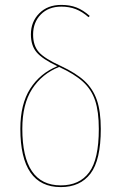

<svg xmlns="http://www.w3.org/2000/svg" viewBox="-20 -754 494 783"><path d="M391 -228Q391 -101 349 -46Q307 9 228 9Q63 9 63 -229Q63 -329 103 -392Q143 -455 214 -484Q153 -513 129.5 -540.5Q106 -568 106 -614Q106 -665 140 -699.5Q174 -734 230 -734Q265 -734 292 -723.5Q319 -713 346 -689L341 -684Q316 -706 289.5 -716.5Q263 -727 230 -727Q178 -727 146.5 -695Q115 -663 115 -613Q115 -568 138.5 -541.5Q162 -515 228 -485Q290 -456 324.5 -424Q359 -392 375 -346Q391 -300 391 -228ZM383 -228Q383 -299 368 -344Q353 -389 318.5 -420.5Q284 -452 221 -481Q151 -453 111 -391Q71 -329 71 -229Q71 2 228 2Q304 2 343.5 -51Q383 -104 383 -228Z"/></svg>

Font: Fira Sans Compressed Eight
Style: Regular
Weight: 100
Width: 1
Designer: bBox Type GmbH & Carrois Corporate GbR & Edenspiekermann AG
Foundry: bBox Type GmbH & Carrois Corporate GbR & Edenspiekermann AG
Version: Version 4.301